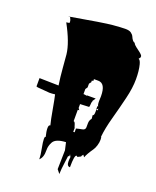

<svg xmlns="http://www.w3.org/2000/svg" viewBox="-161 -831 870 1074"><g transform="rotate(20 274.0 -293.5)"><path d="M530.8 -623.5 530.3 -620.1 530.8 -617.7 522.5 -606Q532.2 -603.5 538.6 -579.6Q547.9 -544.4 547.9 -493.2Q547.9 -441.9 532.2 -377Q516.6 -312 497.8 -243.7Q479 -175.3 474.1 -124.5Q477.1 -124 477.3 -107.7Q477.5 -91.3 471.7 -72.5Q465.8 -53.7 458 -43Q433.6 -8.3 424.3 16.1L415.5 3.9L406.2 16.1H410.2L388.7 26.9L381.8 22Q369.1 22.5 369.1 95.7Q350.1 95.7 350.1 67.4Q350.1 55.7 352.1 41L344.7 26.9V38.6L337.9 41Q336.9 50.3 333.5 74.2Q326.2 126.5 326.2 151.4L308.1 128.9L310.5 16.1L300.3 -28.8Q239.7 -25.9 225.1 2Q212.4 25.4 212.9 49.3Q213.9 94.7 191.9 112.8L192.4 106.9Q192.4 88.9 185.1 51.3Q177.7 13.7 177.7 -4.9L179.2 -16.1L183.6 -17.6Q175.8 -47.9 175.8 -67.4Q175.8 -86.9 186 -86.9Q178.2 -116.2 168 -174.8Q157.7 -233.4 151.4 -259.3Q134.3 -256.8 118.7 -256.8L47.4 -262.7L38.6 -265.1V-314.9L152.8 -312.5Q145.5 -360.4 141.4 -413.1Q137.2 -465.8 134.8 -491.7Q127.4 -558.1 72.3 -659.2L90.8 -662.1V-673.8Q90.8 -677.7 81.1 -697.3L70.3 -693.8Q272.9 -729.5 321.8 -733.6Q370.6 -737.8 394.8 -738Q418.9 -738.3 430.4 -730Q441.9 -721.7 446.3 -711.9Q458 -684.6 471.7 -682.1Q472.7 -673.3 501.7 -652.6Q530.8 -631.8 530.8 -623.5ZM395.5 -308.6 396.5 -336.9Q396.5 -413.6 352.1 -413.6H326.7V-402.3H318.4V-392.1L309.1 -380.4V-357.9L300.3 -345.2V-314.9H305.2Q308.1 -314.9 320.3 -312.5L322.3 -314.9H373L359.9 -295.4L361.8 -291H359.9Q357.4 -285.6 357.2 -274.4Q356.9 -263.2 354.5 -258.3L301.3 -255.9V-232.9L309.1 -221.7H300.3V-153.8Q307.6 -153.8 312.3 -137.9Q316.9 -122.1 318.8 -119.6L318.4 -97.2H326.7V-119.6Q346.7 -125 358.4 -126.7Q370.1 -128.4 374.5 -133.3Q378.9 -138.2 379.2 -145.3Q379.4 -152.3 379.4 -170.2Q379.4 -188 390.6 -200.7L388.7 -221.7Q397.5 -221.7 397.5 -244.1V-256.8H406.2V-267.6L396.5 -256.8V-278.3H401.4Q395.5 -283.2 395.5 -308.6Z"/></g></svg>

Font: Butcherman Caps
Style: Regular
Weight: 400
Version: Version 001.003